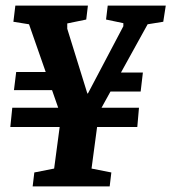

<svg xmlns="http://www.w3.org/2000/svg" viewBox="-20 -668 614 688"><path d="M17 -213 24 -282H478L472 -213ZM30 -345 38 -410H171L199 -345ZM346 -340 387 -408H492L484 -340ZM97 0 103 -50 174 -64 199 -252 84 -581 28 -590 35 -648H295L289 -598L221 -584V-565L293 -333H295L422 -574V-585L360 -598L366 -648H574L565 -590L509 -581L335 -266L308 -64L379 -50L373 0Z"/></svg>

Font: Faustina
Style: Bold Italic
Weight: 700
Italic angle: -8°
Designer: Alfonso Garcia
Foundry: http://www.omnibus-type.com
Version: Version 1.200